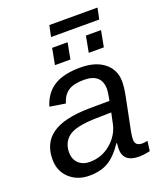

<svg xmlns="http://www.w3.org/2000/svg" viewBox="-148 -898 851 1004"><g transform="rotate(-20 278.0 -396.0)"><path d="M453 5Q366 5 366 -70L368 -101H365Q325 -41 282 -15.5Q239 10 176 10Q109 10 65 -31Q22 -71 22 -136Q22 -227 87.5 -273Q153 -319 293 -321L407 -322Q416 -370 416 -384Q416 -471 318 -471Q261 -471 231 -451Q201 -431 188 -387L101 -401Q123 -472 176.5 -505Q230 -538 323 -538Q407 -538 455.5 -499Q504 -460 504 -394Q504 -363 495 -317L458 -133Q453 -106 453 -90Q453 -54 493 -54Q507 -54 522 -58L515 -3Q481 5 453 5ZM382 -201 395 -262 298 -260Q193 -256 155 -226Q116 -195 116 -140Q116 -103 139.5 -80Q163 -57 201 -57Q269 -57 319 -99.5Q369 -142 382 -201ZM475 -595H391L408 -685H492ZM289 -595H203L220 -685H306ZM515 -802 502 -740H234L247 -802Z"/></g></svg>

Font: Libra Sans
Style: Italic
Weight: 400
Italic angle: -12°
Foundry: Context Ltd
Version: Version 1.002